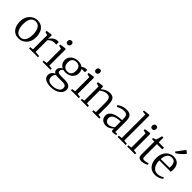

<svg xmlns="http://www.w3.org/2000/svg" viewBox="260 -2360 4132 4132"><g transform="rotate(45 2326.0 -294.0)"><path d="M33 -273Q33 -340.5 54.2 -393.2Q75.5 -446 111.8 -482.8Q148 -519.5 192.5 -538.8Q237 -558 283.5 -558Q370.5 -558 423 -518.5Q475.5 -479 499 -414.5Q522.5 -350 522.5 -274.5Q522.5 -207 501.2 -154Q480 -101 444 -64.2Q408 -27.5 363.5 -8.2Q319 11 272.5 11Q207 11 161.2 -11.8Q115.5 -34.5 87.2 -74.2Q59 -114 46 -165Q33 -216 33 -273ZM277.5 -34.5Q326.5 -34.5 361.5 -60.8Q396.5 -87 415.2 -139Q434 -191 434 -267Q434 -315.5 425.5 -359.5Q417 -403.5 398.8 -438Q380.5 -472.5 351 -492.5Q321.5 -512.5 278.5 -512.5Q229.5 -512.5 194.2 -486.2Q159 -460 140.2 -408.5Q121.5 -357 121.5 -280Q121.5 -231.5 130.2 -187.2Q139 -143 157.5 -108.5Q176 -74 205.8 -54.2Q235.5 -34.5 277.5 -34.5Z M582 0V-36.5L657 -44.5V-479L583.5 -496.5V-534L703.5 -552H712L728.5 -538.5L728 -516.5L726 -429.5L728 -432Q732 -441 745.2 -460Q758.5 -479 781 -499.8Q803.5 -520.5 834.8 -535.2Q866 -550 906 -550Q919 -550 926.2 -549Q933.5 -548 938.5 -546.5V-466Q935 -468.5 923.5 -471Q912 -473.5 895 -473.5Q853 -473.5 823.2 -462.8Q793.5 -452 772.5 -435.8Q751.5 -419.5 736 -403V-45.5L853.5 -35.5V0Z M994 0V-37L1075 -47V-479L1000.5 -496.5V-534L1128.5 -552H1135.5L1153.5 -538V-46L1233.5 -37V0ZM1110 -643Q1085 -643 1071 -658.5Q1057 -674 1057 -700Q1057 -725.5 1072.5 -745Q1088 -764.5 1117 -764.5H1118Q1143 -764.5 1157 -749Q1171 -733.5 1171 -708Q1171 -682 1155.5 -662.5Q1140 -643 1111 -643Z M1499 261.5Q1442 261.5 1399.5 251.2Q1357 241 1328.8 222.2Q1300.5 203.5 1286.5 176.8Q1272.5 150 1272.5 116.5Q1272.5 84.5 1285.8 58.2Q1299 32 1320.8 12.8Q1342.5 -6.5 1368.5 -16.5Q1345.5 -28 1332.5 -48Q1319.5 -68 1319.5 -98Q1319.5 -121.5 1331.2 -142.5Q1343 -163.5 1361.2 -180.2Q1379.5 -197 1400 -207.5Q1352 -231.5 1327 -272Q1302 -312.5 1302 -367.5Q1302 -427 1333.8 -469.8Q1365.5 -512.5 1415.2 -535.2Q1465 -558 1518.5 -558Q1565.5 -558 1602 -546.5Q1638.5 -535 1663.5 -515.5Q1674.5 -528 1705 -543Q1735.5 -558 1771 -558H1797V-487L1691 -486.5Q1700 -475 1707 -459Q1714 -443 1717.8 -424Q1721.5 -405 1721.5 -383.5Q1721.5 -323 1692 -278.8Q1662.5 -234.5 1613.5 -210.2Q1564.5 -186 1506.5 -186Q1486.5 -186 1467.5 -188.2Q1448.5 -190.5 1431.5 -194.5Q1415.5 -182.5 1402.2 -164.8Q1389 -147 1389 -125Q1389 -88 1412.5 -76.5Q1436 -65 1491 -65H1615.5Q1675 -65 1712.8 -49Q1750.5 -33 1768.2 -4.2Q1786 24.5 1786 62.5Q1786 104.5 1764.5 140.5Q1743 176.5 1704.2 203.8Q1665.5 231 1613.2 246.2Q1561 261.5 1499 261.5ZM1505.5 216.5Q1560 216.5 1606.8 200.2Q1653.5 184 1682.2 154.5Q1711 125 1711 85.5Q1711 59.5 1702.8 40.8Q1694.5 22 1669.8 11.5Q1645 1 1596 1H1474.5Q1452.5 1 1433.8 0Q1415 -1 1400 -4.5Q1377.5 13 1365 38.5Q1352.5 64 1352.5 101.5Q1352.5 138.5 1368.2 164.2Q1384 190 1417.5 203.2Q1451 216.5 1505.5 216.5ZM1514 -229.5Q1578 -229.5 1608.8 -266.8Q1639.5 -304 1639.5 -375Q1639.5 -421.5 1624.8 -452.5Q1610 -483.5 1581.8 -499Q1553.5 -514.5 1513.5 -514.5Q1476.5 -514.5 1447.2 -500.8Q1418 -487 1401.2 -456.8Q1384.5 -426.5 1384.5 -376Q1384.5 -334 1398 -301Q1411.5 -268 1440.2 -248.8Q1469 -229.5 1514 -229.5Z M1856.5 0V-37L1937.5 -47V-479L1863 -496.5V-534L1991 -552H1998L2016 -538V-46L2096 -37V0ZM1972.5 -643Q1947.5 -643 1933.5 -658.5Q1919.5 -674 1919.5 -700Q1919.5 -725.5 1935 -745Q1950.5 -764.5 1979.5 -764.5H1980.5Q2005.5 -764.5 2019.5 -749Q2033.5 -733.5 2033.5 -708Q2033.5 -682 2018 -662.5Q2002.5 -643 1973.5 -643Z M2219.5 -47V-479L2146 -496.5V-534L2266 -552H2275L2291.5 -538.5V-495.5L2290.5 -466.5Q2311.5 -486 2344.5 -506.8Q2377.5 -527.5 2416.5 -541.2Q2455.5 -555 2493.5 -555Q2557 -555 2590.5 -529.5Q2624 -504 2636.5 -453.8Q2649 -403.5 2649 -328.5V-46L2720 -37V0H2504.5V-37L2570.5 -46V-328.5Q2570.5 -383.5 2563 -421Q2555.5 -458.5 2532.2 -477.5Q2509 -496.5 2462.5 -496.5Q2432.5 -496.5 2403 -487.2Q2373.5 -478 2346.8 -462.8Q2320 -447.5 2298.5 -430.5V-47L2367.5 -37V0H2154.5V-37Z M2925.5 10Q2884 10 2847.8 -5.8Q2811.5 -21.5 2788.5 -54.8Q2765.5 -88 2765.5 -140.5Q2765.5 -191 2794.2 -225.8Q2823 -260.5 2870.2 -281.5Q2917.5 -302.5 2974.8 -312.5Q3032 -322.5 3090 -323V-367.5Q3090 -414.5 3080.5 -442.5Q3071 -470.5 3046.8 -483.2Q3022.5 -496 2978 -496Q2922 -496 2878.5 -477.8Q2835 -459.5 2809 -444.5L2789 -483Q2800.5 -493 2832 -510Q2863.5 -527 2906.8 -540.8Q2950 -554.5 2996.5 -554.5Q3060 -554.5 3097.8 -535Q3135.5 -515.5 3151.8 -474Q3168 -432.5 3168 -366V-40H3227.5V-7.5Q3217 -4.5 3202 -1Q3187 2.5 3170.5 5Q3154 7.5 3139 7.5Q3117 7.5 3106.2 0Q3095.5 -7.5 3095.5 -34.5V-73.5Q3084 -61.5 3059.8 -41.5Q3035.5 -21.5 3001.5 -5.8Q2967.5 10 2925.5 10ZM2953 -45Q2986.5 -45 3023.5 -62.8Q3060.5 -80.5 3090 -107V-281.5Q3013.5 -281 2960.2 -264.8Q2907 -248.5 2879.2 -219Q2851.5 -189.5 2851.5 -150Q2851.5 -113 2865 -89.5Q2878.5 -66 2901.8 -55.5Q2925 -45 2953 -45Z M3358 -47V-761.5L3277.5 -771V-802L3414 -819H3419.5L3435.5 -807.5V-46L3522.5 -37V0H3277V-37Z M3568.5 0V-37L3649.5 -47V-479L3575 -496.5V-534L3703 -552H3710L3728 -538V-46L3808 -37V0ZM3684.5 -643Q3659.5 -643 3645.5 -658.5Q3631.5 -674 3631.5 -700Q3631.5 -725.5 3647 -745Q3662.5 -764.5 3691.5 -764.5H3692.5Q3717.5 -764.5 3731.5 -749Q3745.5 -733.5 3745.5 -708Q3745.5 -682 3730 -662.5Q3714.5 -643 3685.5 -643Z M4006.5 10Q3961.5 10 3934.5 -11.8Q3907.5 -33.5 3907.5 -96V-489.5H3833.5V-524.5Q3841 -526 3852.5 -528.8Q3864 -531.5 3874.2 -534.2Q3884.5 -537 3889 -539.5Q3894.5 -543 3898.5 -547Q3902.5 -551 3905.8 -556.8Q3909 -562.5 3912 -571Q3916.5 -582.5 3922.8 -605.5Q3929 -628.5 3934.8 -651.5Q3940.5 -674.5 3943.5 -687H3985.5V-542.5H4147V-489.5H3985V-151Q3985 -104 3989.2 -82.2Q3993.5 -60.5 4005.8 -54.2Q4018 -48 4041 -48Q4068 -48 4101.2 -56Q4134.5 -64 4150 -72L4162 -38.5Q4148 -27.5 4122.8 -16.5Q4097.5 -5.5 4067 2.2Q4036.5 10 4006.5 10Z M4421.5 11Q4345 11 4292 -24.5Q4239 -60 4212 -123.5Q4185 -187 4185 -271Q4185 -336 4204.2 -388.8Q4223.5 -441.5 4257.5 -479.2Q4291.5 -517 4336.5 -537.2Q4381.5 -557.5 4432.5 -557.5Q4520 -557.5 4570 -507.8Q4620 -458 4623 -363Q4623 -334 4622 -313.8Q4621 -293.5 4617 -278H4270Q4270 -229.5 4280.5 -186.5Q4291 -143.5 4312.5 -110.5Q4334 -77.5 4366.8 -59Q4399.5 -40.5 4443.5 -40.5Q4486.5 -40.5 4529.2 -56Q4572 -71.5 4595 -91L4609.5 -58Q4590.5 -39 4560.8 -23.5Q4531 -8 4494.8 1.5Q4458.5 11 4421.5 11ZM4270.5 -319 4536.5 -321.5Q4538 -330 4538.5 -342.8Q4539 -355.5 4539 -365Q4539 -430 4510.8 -471.2Q4482.5 -512.5 4418 -512.5Q4386 -512.5 4360 -500.5Q4334 -488.5 4315 -464.2Q4296 -440 4284.8 -403.8Q4273.5 -367.5 4270.5 -319ZM4403 -631 4375.5 -654 4522 -850 4589 -798Q4579 -780.5 4556 -756.2Q4533 -732 4504.5 -706.8Q4476 -681.5 4449.2 -661Q4422.5 -640.5 4404 -631Z"/></g></svg>

Font: Merriweather 48pt Light
Style: Regular
Weight: 300
Version: Version 2.100